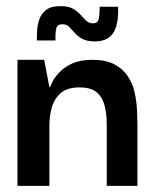

<svg xmlns="http://www.w3.org/2000/svg" viewBox="-20 -606 506 626"><path d="M37 0V-411H124L141 -322H143Q144 -325 150.5 -338.5Q157 -352 172.5 -369Q188 -386 214.5 -398.5Q241 -411 281 -411Q325 -411 352.5 -396.5Q380 -382 396 -358.5Q412 -335 418.5 -306.5Q425 -278 426.5 -250Q428 -222 428 -199V0H328V-200Q328 -233 321.5 -260Q315 -287 296.5 -304Q278 -321 239 -321Q199 -321 178 -302.5Q157 -284 149 -256Q141 -228 141 -196V0ZM100 -474Q100 -488 101 -506.5Q102 -525 108.5 -543.5Q115 -562 131 -574Q147 -586 177 -586Q203 -586 218 -577.5Q233 -569 242.5 -558Q252 -547 261 -538.5Q270 -530 283 -530Q299 -530 302 -544.5Q305 -559 305 -584H365Q366 -566 364 -546.5Q362 -527 355 -509.5Q348 -492 332 -481.5Q316 -471 289 -471Q263 -471 248 -479.5Q233 -488 223.5 -499Q214 -510 205.5 -518.5Q197 -527 183 -527Q167 -527 163.5 -513.5Q160 -500 161 -474Z"/></svg>

Font: Darker Grotesque Light
Style: Bold
Weight: 700
Version: Version 1.000;gftools[0.9.28]